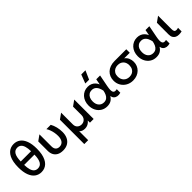

<svg xmlns="http://www.w3.org/2000/svg" viewBox="226 -2088 3625 3625"><g transform="rotate(-45 2038.5 -275.0)"><path d="M297.4 15Q223 15 166.7 -26.2Q110.4 -67.5 79 -150.8Q47.5 -234 47.5 -360Q47.5 -436 59.2 -496.2Q70.8 -556.5 92.6 -601.2Q114.4 -646 145.3 -675.8Q176.1 -705.5 214.4 -720.2Q252.8 -735 297.4 -735Q371.8 -735 428 -694Q484.3 -653 515.8 -569.8Q547.2 -486.5 547.2 -360Q547.2 -284.5 535.6 -224.2Q523.9 -164 502.1 -119Q480.3 -74 449.5 -44.2Q418.6 -14.5 380.3 0.2Q342 15 297.4 15ZM297.4 -82.5Q364.8 -82.5 398.7 -139.1Q432.7 -195.7 434.8 -314.5H160Q161.4 -235.2 177 -183.8Q192.6 -132.3 222.6 -107.4Q252.6 -82.5 297.4 -82.5ZM160 -405.5H434.8Q433.3 -484.8 417.7 -536.2Q402.1 -587.7 372.2 -612.6Q342.2 -637.5 297.4 -637.5Q230.3 -637.5 196.3 -581.1Q162.2 -524.6 160 -405.5Z M875.2 15Q800.8 15 753.6 -12Q706.4 -39.1 684 -84.5Q661.6 -130 661.6 -185.9V-440.1L771.6 -518.8V-197.6Q771.6 -140.5 799.2 -111.8Q826.8 -83.1 874.9 -83.1Q907.1 -83.4 930.8 -95.3Q954.5 -107.1 970 -128.6Q985.6 -150 993.3 -180Q1001.1 -210.1 1001.1 -246.6Q1001.1 -292.9 993.1 -337.6Q985.1 -382.2 970.1 -422.7Q955.2 -463.1 933.9 -495H1049.8Q1080 -442 1096.2 -375.9Q1112.4 -309.8 1112.4 -241.1Q1112.4 -164.8 1085.2 -107.3Q1057.9 -49.8 1005 -17.5Q952.1 14.8 875.2 15Z M1240.6 210V-440.1L1350.6 -518.8V-206Q1350.6 -148.1 1384.8 -117.2Q1419 -86.2 1470.9 -86.2Q1503.4 -86.2 1530.7 -102.1Q1557.9 -117.9 1574.3 -146.3Q1590.7 -174.8 1590.7 -212.2V-440.1L1700.7 -518.8V0H1601.9V-58.5Q1572.9 -20.7 1536.2 -2.8Q1499.6 15 1458.6 15Q1424.2 15 1394.7 4.6Q1365.2 -5.8 1344.6 -29.9V210Z M2052.8 15Q1982.9 15 1928.3 -18.9Q1873.8 -52.8 1842.5 -112.1Q1811.3 -171.4 1811.3 -247.5Q1811.3 -304.6 1829 -352.7Q1846.8 -400.8 1879 -436.1Q1911.2 -471.3 1954.8 -490.7Q1998.3 -510 2050.2 -510Q2098.6 -510 2136.4 -493.3Q2174.2 -476.6 2200.9 -447.5Q2227.7 -418.4 2243.4 -380.6L2265.2 -495H2367.6L2321.9 -260Q2310.8 -203.1 2310.4 -166.2Q2310.1 -129.4 2320.6 -110.1Q2331.1 -90.8 2352.8 -86.2Q2374.6 -81.6 2407.1 -89.1V5.9Q2359.4 19.4 2321.4 12.4Q2283.5 5.4 2259.4 -19.2Q2235.4 -43.9 2229.4 -83.8Q2201.1 -35.6 2158.2 -10.3Q2115.3 15 2052.8 15ZM2062.4 -82.5Q2107.2 -82.5 2136.5 -103.8Q2165.8 -125.1 2183.2 -162.2Q2200.6 -199.3 2209.8 -247.1Q2206.7 -263.9 2200.6 -285.4Q2194.6 -307 2183.9 -329.2Q2173.3 -351.4 2156.8 -370.4Q2140.4 -389.3 2116.6 -400.9Q2092.9 -412.5 2060.3 -412.5Q2018.4 -412.5 1987.2 -392.5Q1956.1 -372.5 1938.8 -335.5Q1921.6 -298.5 1921.6 -247.9Q1921.6 -170.7 1960.6 -126.6Q1999.6 -82.5 2062.4 -82.5ZM2062.8 -585 2129.7 -759.5H2241.4L2164.1 -585Z M2743.3 15Q2666.7 15 2606.4 -19Q2546.2 -53 2511.5 -111.7Q2476.8 -170.3 2476.8 -244.1Q2476.8 -298.6 2495.5 -344.5Q2514.2 -390.4 2549.9 -424.2Q2585.7 -457.9 2637.4 -476.4Q2689.1 -495 2755.2 -495H3066.9V-401.8H2917.8Q2961.7 -370.3 2981.4 -323.9Q3001.1 -277.6 3001.1 -227.2Q3001.1 -176.2 2982.6 -132.2Q2964.1 -88.1 2930 -55.1Q2896 -22 2848.7 -3.5Q2801.3 15 2743.3 15ZM2744.6 -82.5Q2789.5 -82.5 2823.4 -101.4Q2857.3 -120.3 2876.2 -155.6Q2895.2 -190.9 2895.2 -240.6Q2895.2 -315.3 2852.7 -357.3Q2810.2 -399.4 2741.4 -399.4Q2697.4 -399.4 2662.6 -381.6Q2627.8 -363.8 2607.4 -329.5Q2587.1 -295.3 2587.1 -245.6Q2587.1 -171.2 2630.9 -126.9Q2674.8 -82.5 2744.6 -82.5Z M3367.8 15Q3297.9 15 3243.3 -18.9Q3188.8 -52.8 3157.5 -112.1Q3126.3 -171.4 3126.3 -247.5Q3126.3 -304.6 3144 -352.7Q3161.8 -400.8 3194 -436.1Q3226.2 -471.3 3269.8 -490.7Q3313.3 -510 3365.2 -510Q3413.6 -510 3451.4 -493.3Q3489.2 -476.6 3515.9 -447.5Q3542.7 -418.4 3558.4 -380.6L3580.2 -495H3682.6L3636.9 -260Q3625.8 -203.1 3625.4 -166.2Q3625.1 -129.4 3635.6 -110.1Q3646.1 -90.8 3667.8 -86.2Q3689.6 -81.6 3722.1 -89.1V5.9Q3674.4 19.4 3636.4 12.4Q3598.5 5.4 3574.4 -19.2Q3550.4 -43.9 3544.4 -83.8Q3516.1 -35.6 3473.2 -10.3Q3430.3 15 3367.8 15ZM3377.4 -82.5Q3422.2 -82.5 3451.5 -103.8Q3480.8 -125.1 3498.2 -162.2Q3515.6 -199.3 3524.8 -247.1Q3521.7 -263.9 3515.6 -285.4Q3509.6 -307 3498.9 -329.2Q3488.3 -351.4 3471.8 -370.4Q3455.4 -389.3 3431.6 -400.9Q3407.9 -412.5 3375.3 -412.5Q3333.4 -412.5 3302.2 -392.5Q3271.1 -372.5 3253.8 -335.5Q3236.6 -298.5 3236.6 -247.9Q3236.6 -170.7 3275.6 -126.6Q3314.6 -82.5 3377.4 -82.5Z M3968.1 14Q3928.1 14 3896.7 -1Q3865.4 -16.1 3847.5 -47.2Q3829.6 -78.3 3829.6 -127V-440.1L3939.6 -518.8V-159.9Q3939.6 -116.4 3952.5 -99.2Q3965.4 -82 3993.7 -82Q4003.3 -82 4015.3 -83.8Q4027.4 -85.6 4044.1 -90.5V4.9Q4026.7 9.3 4005.2 11.7Q3983.8 14 3968.1 14Z"/></g></svg>

Font: Geologica-Sharp
Style: Regular
Weight: 100
Designer: Sindre Bremnes, Frode Helland
Foundry: Monokrom Skriftforlag AS
Version: Version 1.010;gftools[0.9.28]